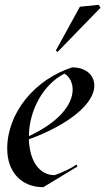

<svg xmlns="http://www.w3.org/2000/svg" viewBox="-20 -764 438 798"><path d="M160 14 302 -72 298 -80C277 -65 239 -47 207 -36C144 -36 103 -94 100 -185C258 -242 372 -330 372 -408C372 -453 336 -484 280 -484C122 -433 10 -293 10 -146C10 -50 68 14 160 14ZM219 -548 398 -732 390 -744 312 -736 212 -554ZM100 -198C101 -308 162 -415 248 -458C270 -445 282 -419 282 -392C282 -326 220 -254 100 -198Z"/></svg>

Font: Mazius Display Extra italic
Style: Regular
Weight: 400
Italic angle: -17°
Designer: Alberto Casagrande & Collletttivo
Foundry: Collletttivo
Version: Version 2.000;Glyphs 3.2 (3217)